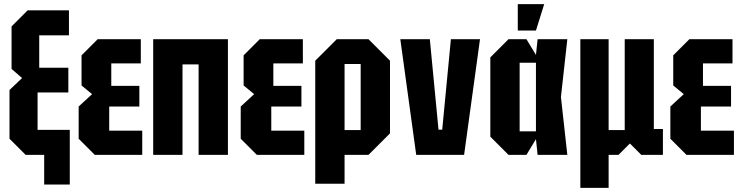

<svg xmlns="http://www.w3.org/2000/svg" viewBox="-20 -750 3592 930"><path d="M104 0 26 -78V-314L87 -372L36 -416V-622L114 -700H314V-579H170V-422H311V-302H162V-121H318V144H194V0Z M439 0 361 -78V-234L426 -294L375 -336V-482L453 -560H662V-443H519V-334H655V-234H509V-117H669V0Z M722 0V-560H1084V0H942V-438H864V0Z M1224 0 1146 -78V-234L1211 -294L1160 -336V-482L1238 -560H1447V-443H1304V-334H1440V-234H1294V-117H1454V0Z M1507 140V-456L1611 -560H1765L1869 -456V-104L1765 0H1649V140ZM1727 -440H1649V-120H1727Z M1996 0 1919 -560H2062L2104 -122H2122L2164 -560H2305L2228 0Z M2443 0 2355 -88V-472L2443 -560H2530L2576 -484L2584 -560H2728L2697 -280L2728 0H2584L2576 -76L2530 0ZM2497 -114H2576V-446H2497ZM2488 -602V-730H2616L2576 -602Z M2791 160V-560H2928V-120H3006V-560H3147V-125H3191V0H3086L3031 -55L2976 0H2928V160Z M3305 0 3227 -78V-234L3292 -294L3241 -336V-482L3319 -560H3528V-443H3385V-334H3521V-234H3375V-117H3535V0Z"/></svg>

Font: Tektur Condensed SemiBold
Style: Regular
Weight: 600
Width: 3
Designer: Adam Jagosz
Foundry: Adam Jagosz
Version: Version 1.005;gftools[0.9.30]